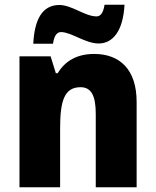

<svg xmlns="http://www.w3.org/2000/svg" viewBox="-20 -788 655 808"><path d="M120 -604H203C209 -645 224 -653 237 -653C280 -653 339 -605 395 -605C454 -605 498 -656 504 -768H420C414 -730 401 -719 386 -719C338 -719 282 -767 230 -767C156 -767 125 -703 120 -604ZM376 -561C305 -561 254 -532 223 -480H215L193 -551H62V0H233V-249C233 -366 252 -421 319 -421C366 -421 383 -382 383 -308V0H555V-359C555 -496 484 -561 376 -561Z"/></svg>

Font: Noto Sans Bengali SemiCondensed ExtraBold
Style: Regular
Weight: 800
Width: 4
Designer: Joana Ranito - Universal Thirst; Jelle Bosma - Monotype Design Team
Foundry: Universal Thirst ehf.
Version: Version 3.000